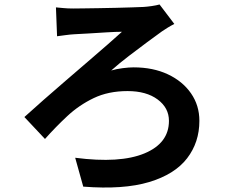

<svg xmlns="http://www.w3.org/2000/svg" viewBox="-20 -786 1040 858"><path d="M230 -753Q243 -752 262.5 -750Q282 -748 307 -748Q323 -748 353 -748.5Q383 -749 421 -749.5Q459 -750 497.5 -751Q536 -752 569 -753Q602 -754 622 -755Q638 -756 658.5 -759Q679 -762 693 -766L759 -679Q745 -672 729.5 -662.5Q714 -653 704 -646Q676 -626 637 -597Q598 -568 556 -536Q514 -504 477 -471Q501 -478 529 -481.5Q557 -485 577 -485Q664 -485 730 -454Q796 -423 833.5 -369Q871 -315 871 -246Q871 -150 816 -78.5Q761 -7 646.5 27.5Q532 62 352 48L316 -81Q516 -55 625.5 -100.5Q735 -146 735 -246Q735 -304 684.5 -341.5Q634 -379 550 -379Q464 -379 398.5 -347.5Q333 -316 280.5 -267Q228 -218 181 -165L89 -263Q125 -296 173 -338Q221 -380 272.5 -424.5Q324 -469 373 -511Q422 -553 462 -588Q502 -623 525 -644Q498 -644 457.5 -641.5Q417 -639 377 -636.5Q337 -634 313 -633Q294 -632 272.5 -629Q251 -626 235 -624Z"/></svg>

Font: Noto IKEA Simplified Chinese
Style: Bold
Weight: 700
Designer: Monotype Design Team
Foundry: Monotype Imaging Inc.
Version: Version 1.100